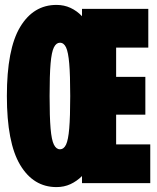

<svg xmlns="http://www.w3.org/2000/svg" viewBox="-20 -746 640 782"><path d="M210 16Q116 16 62 -74.5Q8 -165 8 -355Q8 -546 62 -636Q116 -726 210 -726Q241 -726 267 -714Q293 -702 314 -680V-710H584V-552H453V-433H572V-279H453V-158H592V0H314V-29Q293 -8 267 4Q241 16 210 16ZM224 -138Q240 -138 249 -157Q258 -176 262 -223Q266 -270 266 -355Q266 -440 262 -487Q258 -534 249 -553Q240 -572 224 -572Q209 -572 199.5 -553Q190 -534 186 -487Q182 -440 182 -355Q182 -270 186 -223Q190 -176 199.5 -157Q209 -138 224 -138Z"/></svg>

Font: Geist Mono UltraBlack
Style: Regular
Weight: 900
Monospace: yes
Designer: Basement.studio, Andrés Briganti, Mateo Zaragoza
Foundry: Basement.studio, Vercel, Andrés Briganti, Guido Ferreyra, Mateo Zaragoza
Version: Version 1.400; ttfautohint (v1.8.4.7-5d5b)